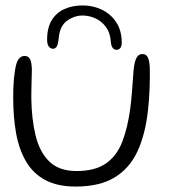

<svg xmlns="http://www.w3.org/2000/svg" viewBox="-20 -655 625 705"><path d="M258 30Q191 30 146.5 6.2Q102 -17.5 76 -61.5Q50 -105.5 39.2 -165.2Q28.5 -225 28.5 -297Q28.5 -313.5 29 -330.8Q29.5 -348 31 -364.2Q32.5 -380.5 34.5 -393Q39 -425.5 48 -437.5Q57 -449.5 70 -449.5Q81.5 -449.5 87.2 -442.2Q93 -435 94.8 -424Q96.5 -413 97 -401.5Q97 -392.5 96.5 -379Q96 -365.5 95.8 -350.2Q95.5 -335 95.2 -320.2Q95 -305.5 95 -294Q96 -217.5 110.8 -157Q125.5 -96.5 161.2 -61.8Q197 -27 261 -27Q329.5 -27 369.2 -55Q409 -83 428.8 -134Q448.5 -185 458 -254.5Q460 -270 461.8 -286.8Q463.5 -303.5 464.8 -320.8Q466 -338 467.5 -356Q469 -374 470 -391.5Q472.5 -423.5 479.8 -440Q487 -456.5 503.5 -456.5Q517 -456.5 522.8 -444.2Q528.5 -432 530 -408.5Q530.5 -388 530.2 -368Q530 -348 529.2 -328.2Q528.5 -308.5 527 -289.5Q525.5 -270.5 523.5 -252Q514.5 -165 485.8 -101.5Q457 -38 401.8 -4Q346.5 30 258 30ZM174.5 -476Q165.5 -476 159.2 -484.2Q153 -492.5 153 -509Q153 -553.5 170.2 -581.2Q187.5 -609 217 -622Q246.5 -635 283.5 -635Q322 -635 354.5 -619.2Q387 -603.5 407 -573Q427 -542.5 427 -498Q427 -485 421.5 -478.5Q416 -472 408.5 -472Q399.5 -472 393.8 -479.2Q388 -486.5 386.5 -505.5Q384 -536.5 368.2 -557Q352.5 -577.5 329.8 -587.8Q307 -598 283 -598Q253.5 -598 226.5 -579Q199.5 -560 195.5 -514.5Q193.5 -493.5 188.8 -484.8Q184 -476 174.5 -476Z"/></svg>

Font: Gluten Thin ExtraLight
Style: Regular
Weight: 250
Version: Version 1.300